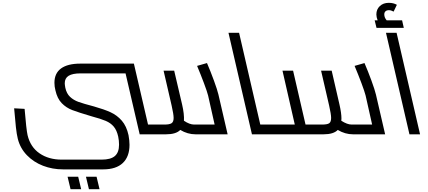

<svg xmlns="http://www.w3.org/2000/svg" viewBox="-20 -950 3029 1358"><path d="M1363 0Q1307 0 1255 -31Q1225 0 1154 0H1043L1027 -69H1144Q1179 -69 1193.5 -78.5Q1208 -88 1208 -116Q1208 -142 1194 -203L1137 -450H1212L1268 -211Q1284 -142 1281 -96Q1321 -69 1353 -69H1498L1452 -274Q1445 -302 1422.5 -362Q1400 -422 1374 -484L1444 -504Q1469 -446 1493 -380.5Q1517 -315 1525 -281L1590 0ZM548 -500H852L868 -431H550Q493 -431 465.5 -414Q438 -397 438 -361Q438 -351 442 -329Q451 -288 475.5 -265Q500 -242 534.5 -229.5Q569 -217 645 -197Q716 -177 762 -156Q808 -135 841.5 -96.5Q875 -58 889 6Q896 44 896 74Q896 158 848.5 203Q801 248 709 248H426Q351 248 284.5 222.5Q218 197 170.5 148Q123 99 106 32Q98 0 92.5 -50Q87 -100 80 -184L154 -180Q166 -34 175 6Q195 90 259.5 134.5Q324 179 416 179H699Q763 179 792.5 153.5Q822 128 822 73Q822 44 816 16Q806 -29 784.5 -54.5Q763 -80 728 -95Q693 -110 629 -127Q534 -155 491 -171.5Q448 -188 416.5 -220.5Q385 -253 372 -311Q365 -338 365 -364Q365 -432 412 -466Q459 -500 548 -500ZM927 -500 1043 0H968L852 -500ZM458 300H533L554 388H479ZM588 300H663L684 388H609Z M1972 -15Q1972 0 1957 0H1762L1596 -718H1671L1821 -69H1941Q1956 -69 1964 -49Q1972 -29 1972 -15Z M2477 0Q2421 0 2369 -31Q2339 0 2268 0H1957Q1942 0 1934.5 -19Q1927 -38 1927 -53Q1927 -69 1941 -69H2065L1978 -450H2053L2141 -69H2258Q2294 -69 2308 -78Q2322 -87 2322 -116Q2322 -142 2308 -203L2251 -450H2326L2381 -211Q2395 -150 2395 -112Q2395 -101 2394 -96Q2436 -69 2467 -69H2612L2566 -274Q2559 -302 2536.5 -362Q2514 -422 2488 -484L2558 -504Q2583 -446 2607 -380.5Q2631 -315 2639 -281L2704 0Z M2710 -718H2785L2951 0H2876ZM2836 -753H2643L2630 -806H2651Q2642 -829 2642 -848Q2642 -884 2666.5 -907Q2691 -930 2730 -930Q2763 -930 2787 -916L2764 -868Q2746 -878 2731 -878Q2715 -878 2706.5 -870Q2698 -862 2698 -848Q2698 -826 2715 -806H2824Z"/></svg>

Font: Cairo
Style: Italic
Weight: 400
Italic angle: -13°
Designer: Mohamed Gaber, Accademia di Belle Arti di Urbino and others
Foundry: Kief Type Foundry, Accademia di Belle Arti di Urbino and others
Version: Version 3.011